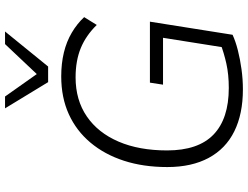

<svg xmlns="http://www.w3.org/2000/svg" viewBox="-131 -845 984 762"><g transform="rotate(-90 361.0 -464.0)"><path d="M387 8Q290 8 221 -26Q152 -60 115.5 -127.5Q79 -195 79 -292Q79 -387 104 -464Q129 -541 176 -597Q223 -653 289 -683Q355 -713 439 -713Q490 -713 533.5 -702.5Q577 -692 612.5 -671Q648 -650 674 -622L643 -572Q601 -615 551 -635.5Q501 -656 435 -656Q345 -656 280 -611.5Q215 -567 180 -485.5Q145 -404 145 -293Q145 -169 208 -108.5Q271 -48 393 -48Q446 -48 489 -57.5Q532 -67 571 -82L550 -44L592 -309H406L414 -361H656L604 -33Q578 -21 542.5 -12Q507 -3 467 2.5Q427 8 387 8ZM416 -765 312 -936H359L448 -810L567 -936H617L478 -765Z"/></g></svg>

Font: Nunito Sans 12pt Light
Style: Italic
Weight: 300
Italic angle: -9°
Designer: Vernon Adams
Foundry: Vernon Adams
Version: Version 3.101;gftools[0.9.27]